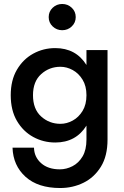

<svg xmlns="http://www.w3.org/2000/svg" viewBox="-20 -712 626 966"><path d="M225 -626Q225 -654 245 -673Q265 -692 293 -692Q321 -692 341 -673Q361 -654 361 -626Q361 -598 341 -579Q321 -560 293 -560Q265 -560 245 -579Q225 -598 225 -626ZM43 31H151Q152 78 187 109Q222 140 281 140Q314 140 345 124Q376 108 395.5 75Q415 42 415 -10V-80Q362 5 258 5Q198 5 147 -23Q96 -51 65 -104Q34 -157 34 -233Q34 -308 65 -361Q96 -414 147 -442Q198 -470 258 -470Q362 -470 415 -385V-460H521V-10Q521 73 487.5 127Q454 181 400 207.5Q346 234 283 234Q171 234 108.5 177.5Q46 121 43 31ZM146 -233Q146 -163 187 -126Q228 -89 284 -89Q316 -89 346 -105.5Q376 -122 395.5 -154Q415 -186 415 -233Q415 -279 395.5 -311Q376 -343 346 -359.5Q316 -376 284 -376Q228 -376 187 -339Q146 -302 146 -233Z"/></svg>

Font: Jost* Medium
Style: Regular
Weight: 500
Version: Version 3.7